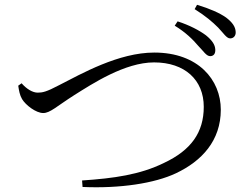

<svg xmlns="http://www.w3.org/2000/svg" viewBox="-20 -814 1040 800"><path d="M806 -623C828 -601 840 -579 857 -580C871 -581 878 -591 877 -608C876 -627 865 -645 838 -667C811 -687 770 -709 720 -725L708 -707C754 -679 784 -649 806 -623ZM889 -699C912 -675 924 -654 939 -654C954 -654 963 -666 962 -681C961 -703 948 -721 922 -741C895 -760 854 -778 801 -794L791 -776C837 -747 865 -723 889 -699ZM70 -467 56 -457C59 -437 62 -418 72 -401C87 -376 130 -343 160 -343C189 -343 216 -371 290 -418C365 -465 500 -554 622 -554C750 -554 829 -481 829 -369C829 -262 776 -188 663 -135C563 -86 455 -71 322 -62L324 -35C480 -28 624 -50 713 -92C821 -143 900 -228 900 -357C900 -481 806 -595 623 -595C474 -595 320 -507 226 -459C173 -431 157 -428 137 -428C116 -428 91 -443 70 -467Z"/></svg>

Font: Noto Serif CJK KR
Style: Regular
Weight: 400
Designer: Ryoko NISHIZUKA 西塚涼子 (kana & ideographs); Frank Grießhammer (Latin, Greek & Cyrillic); Wenlong ZHANG 张文龙 (bopomofo); San
Foundry: Adobe
Version: Version 2.001;hotconv 1.1.0;makeotfexe 2.6.0